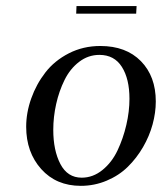

<svg xmlns="http://www.w3.org/2000/svg" viewBox="-20 -603 531 630"><path d="M65.9 -187Q65.9 -233.4 82.5 -280Q99.1 -326.7 128.9 -365.2Q158.7 -403.8 205.8 -428Q252.9 -452.1 309.1 -452.1Q393.6 -452.1 442.4 -402.3Q491.2 -352.5 491.2 -270Q491.2 -233.4 480.7 -194.8Q470.2 -156.2 449.2 -120.1Q428.2 -84 399.4 -55.7Q370.6 -27.3 330.3 -10.3Q290 6.8 245.1 6.8Q164.6 6.8 115.2 -48.3Q65.9 -103.5 65.9 -187ZM154.8 -176.8Q154.8 -109.4 178.2 -64.7Q201.7 -20 248 -20Q285.2 -20 316.2 -45.2Q347.2 -70.3 365.7 -109.6Q384.3 -148.9 394.5 -193.1Q404.8 -237.3 404.8 -278.8Q404.8 -344.2 379.9 -383.5Q355 -422.9 306.2 -422.9Q269.5 -422.9 239.7 -400.1Q210 -377.4 191.9 -340.8Q173.8 -304.2 164.3 -261.7Q154.8 -219.2 154.8 -176.8ZM230 -558.1 231 -583H428.2L426.8 -558.1Z"/></svg>

Font: Dehuti
Style: Bold-Italic
Weight: 700
Version: Version 1.2